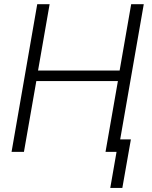

<svg xmlns="http://www.w3.org/2000/svg" viewBox="-20 -731 731 924"><path d="M35.6 0ZM547.9 0H487.8L547.4 -340.8H154.8L95.2 0H35.6L159.2 -710.9H218.8L163.1 -391.6H555.7L611.3 -710.9H671.9ZM568.8 173.3H510.7L551.3 -60.1H609.9Z"/></svg>

Font: Roboto Light
Style: Italic
Weight: 300
Italic angle: -12°
Designer: Google
Version: Version 2.134; 2016; ttfautohint (v1.6)